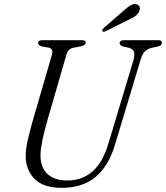

<svg xmlns="http://www.w3.org/2000/svg" viewBox="-20 -894 802 927"><path d="M503.5 -201.5 624.5 -604Q631.5 -629.5 626.8 -643.8Q622 -658 602 -663.5L577 -668.5Q557.5 -675.5 557.5 -685.5Q557.5 -700 579 -700H745Q761.5 -700 761.5 -688Q761.5 -680.5 757.2 -676.5Q753 -672.5 740 -669L711.5 -663Q691.5 -658 679 -645.2Q666.5 -632.5 658 -603L536 -198Q504.5 -92 441.5 -39.5Q378.5 13 277 13Q187.5 13 145.2 -32Q103 -77 104 -144Q104 -173 114.2 -218.2Q124.5 -263.5 136.5 -305.5L230.5 -629Q239.5 -658.5 215 -664L181.5 -670Q163.5 -675.5 164 -687Q164 -700 185 -700H377Q394 -700 394 -688.5Q394 -676 372 -670.5L332.5 -663Q308.5 -657.5 300.5 -629.5L206.5 -305Q192 -252.5 184 -213.8Q176 -175 175.5 -146.5Q175 -85.5 209.2 -54Q243.5 -22.5 305.5 -22.5Q375 -22.5 425.5 -65.2Q476 -108 503.5 -201.5ZM573.5 -839.5Q593.5 -858 609.2 -867.5Q625 -877 639 -873.5Q651.5 -870 654.5 -859.2Q657.5 -848.5 651.5 -837.5Q644.5 -823.5 631 -814.8Q617.5 -806 598.5 -797.5L488.5 -742.5Q477.5 -737.5 474 -744Q472.5 -747.5 475 -751.5Q477.5 -755.5 481.5 -759.5Z"/></svg>

Font: Fraunces 72pt S050 Light
Style: Italic
Weight: 300
Italic angle: -16°
Version: Version 1.000; ttfautohint (v1.8.3)